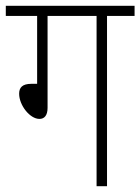

<svg xmlns="http://www.w3.org/2000/svg" viewBox="-20 -642 484 662"><path d="M144 -587H313V0H349V-587H444V-622H0V-587H108V-353H88C57 -353 46 -340 46 -319C46 -279 83 -232 116 -232C133 -232 144 -244 144 -270Z"/></svg>

Font: Noto Sans Devanagari UI Condensed ExtraLight
Style: Regular
Weight: 200
Width: 3
Designer: Jelle Bosma - Monotype Design Team
Foundry: Monotype Imaging Inc.
Version: Version 2.004